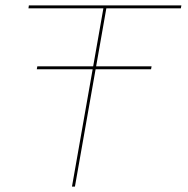

<svg xmlns="http://www.w3.org/2000/svg" viewBox="-20 -695 700 715"><path d="M117 -437 119 -448H327L365 -664H86L87.5 -675H655.5L653.5 -664H376L338 -448H544.5L542.5 -437H336L259 0H248L325 -437Z"/></svg>

Font: Anybody ExtraExpanded Thin
Style: Italic
Weight: 100
Width: 8
Italic angle: -10°
Designer: Tyler Finck
Foundry: Etcetera Type Company
Version: Version 1.010; ttfautohint (v1.8.3) -l 8 -r 50 -G 200 -x 14 